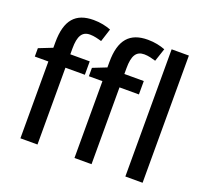

<svg xmlns="http://www.w3.org/2000/svg" viewBox="-129 -921 1159 1078"><g transform="rotate(20 450.0 -382.5)"><path d="M313 -459V-539H197V-574C197 -648 217 -681 264 -681C289 -681 313 -674 334 -668L359 -746C330 -757 296 -765 255 -765C148 -765 95 -707 95 -573V-541L14 -509V-459H95V0H197V-459ZM636 -459V-539H520V-574C520 -648 540 -681 588 -681C613 -681 636 -674 657 -668L683 -746C654 -757 620 -765 579 -765C472 -765 418 -707 418 -573V-541L337 -509V-459H418V0H520V-459ZM825 0V-760H722V0Z"/></g></svg>

Font: Noto Sans SemiCondensed Medium
Style: Regular
Weight: 500
Width: 4
Designer: Monotype Design Team
Foundry: Monotype Imaging Inc.
Version: Version 2.013